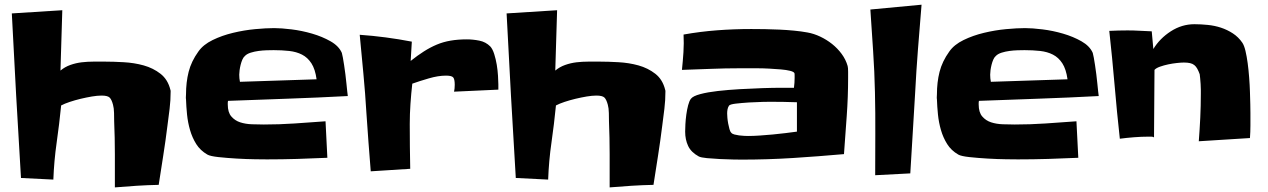

<svg xmlns="http://www.w3.org/2000/svg" viewBox="-20 -771 5395 817"><path d="M706.1 -380.9Q706.1 -344.7 701.7 -308.1Q697.3 -271.5 692.4 -235.4Q684.6 -171.9 674.8 -109.9Q665 -47.9 655.3 15.6Q607.4 16.6 561.5 19.5Q515.6 22.5 468.8 26.4Q468.8 -44.9 468.8 -114.7Q468.8 -184.6 465.8 -254.9Q465.8 -268.6 465.3 -290Q464.8 -311.5 460.9 -325.2Q455.1 -347.7 446.3 -356Q437.5 -364.3 412.1 -364.3Q394.5 -364.3 371.1 -360.4Q347.7 -356.4 323.2 -350.6Q298.8 -344.7 276.9 -337.4Q254.9 -330.1 240.2 -322.3Q232.4 -243.2 221.2 -165Q210 -86.9 207 -6.8L69.3 -13.7Q58.6 -189.5 48.8 -363.8Q39.1 -538.1 30.3 -713.9L245.1 -727.5Q243.2 -663.1 241.2 -599.1Q239.3 -535.2 237.3 -470.7Q255.9 -486.3 279.3 -494.6Q302.7 -502.9 327.6 -505.9Q352.5 -508.8 377.9 -508.8Q403.3 -508.8 426.8 -508.8Q461.9 -508.8 506.3 -506.3Q550.8 -503.9 591.3 -492.7Q631.8 -481.4 663.1 -457Q694.3 -432.6 705.1 -388.7Q706.1 -386.7 706.1 -384.8Q706.1 -382.8 706.1 -380.9Z M1460 -362.3Q1332 -355.5 1205.1 -351.1Q1078.1 -346.7 950.2 -341.8Q949.2 -337.9 949.2 -334Q949.2 -330.1 949.2 -326.2Q949.2 -293 964.4 -275.4Q979.5 -257.8 1002 -250.5Q1024.4 -243.2 1051.8 -242.2Q1079.1 -241.2 1102.5 -241.2Q1168 -241.2 1233.4 -245.6Q1298.8 -250 1365.2 -254.9L1373 -99.6Q1308.6 -96.7 1244.6 -94.7Q1180.7 -92.8 1116.2 -92.8Q1102.5 -92.8 1065.9 -93.3Q1029.3 -93.8 987.8 -96.2Q946.3 -98.6 910.2 -102.5Q874 -106.4 862.3 -113.3Q832 -130.9 814.9 -158.2Q797.9 -185.5 788.6 -217.8Q779.3 -250 775.9 -283.7Q772.5 -317.4 771.5 -348.6Q770.5 -353.5 771 -358.9Q771.5 -364.3 771.5 -369.1Q771.5 -420.9 782.7 -465.3Q793.9 -509.8 824.2 -551.8Q844.7 -581.1 884.8 -600.6Q924.8 -620.1 971.7 -631.3Q1018.6 -642.6 1065.4 -647Q1112.3 -651.4 1146.5 -651.4Q1176.8 -651.4 1220.7 -646Q1264.6 -640.6 1308.1 -627.9Q1351.6 -615.2 1386.7 -595.2Q1421.9 -575.2 1434.6 -545.9Q1436.5 -540 1439 -525.9Q1441.4 -511.7 1444.3 -493.7Q1447.3 -475.6 1449.7 -455.1Q1452.1 -434.6 1454.1 -416Q1456.1 -397.5 1457.5 -382.8Q1459 -368.2 1460 -362.3ZM1327.1 -433.6Q1321.3 -476.6 1305.2 -501.5Q1289.1 -526.4 1265.1 -538.6Q1241.2 -550.8 1210.4 -554.2Q1179.7 -557.6 1144.5 -557.6Q1132.8 -557.6 1115.2 -557.1Q1097.7 -556.6 1080.1 -554.2Q1062.5 -551.8 1046.9 -546.9Q1031.2 -542 1022.5 -533.2Q1015.6 -527.3 1011.2 -517.1Q1006.8 -506.8 1003.9 -495.1Q1001 -483.4 999.5 -472.2Q998 -460.9 998 -453.1Q998 -437.5 1001 -422.9Z M2100.6 -412.1V-389.6L1912.1 -380.9Q1915 -393.6 1915 -410.2Q1915 -434.6 1908.2 -441.9Q1901.4 -449.2 1877.9 -449.2Q1844.7 -449.2 1804.7 -437.5Q1764.6 -425.8 1734.4 -415Q1729.5 -372.1 1726.6 -329.1Q1723.6 -286.1 1723.6 -243.2Q1723.6 -195.3 1724.1 -147.9Q1724.6 -100.6 1725.6 -52.7L1557.6 -42Q1552.7 -104.5 1547.9 -166.5Q1543 -228.5 1539.1 -291Q1534.2 -374 1526.4 -456.5Q1518.6 -539.1 1510.7 -623Q1566.4 -619.1 1621.6 -611.8Q1676.8 -604.5 1732.4 -593.8L1727.5 -511.7Q1756.8 -535.2 1783.7 -552.2Q1810.5 -569.3 1838.4 -581.1Q1866.2 -592.8 1897.5 -598.1Q1928.7 -603.5 1966.8 -603.5Q1992.2 -603.5 2019.5 -598.1Q2046.9 -592.8 2066.4 -573.2Q2076.2 -562.5 2083 -541Q2089.8 -519.5 2093.8 -495.6Q2097.7 -471.7 2099.1 -448.7Q2100.6 -425.8 2100.6 -412.1Z M2811.5 -380.9Q2811.5 -344.7 2807.1 -308.1Q2802.7 -271.5 2797.9 -235.4Q2790 -171.9 2780.3 -109.9Q2770.5 -47.9 2760.7 15.6Q2712.9 16.6 2667 19.5Q2621.1 22.5 2574.2 26.4Q2574.2 -44.9 2574.2 -114.7Q2574.2 -184.6 2571.3 -254.9Q2571.3 -268.6 2570.8 -290Q2570.3 -311.5 2566.4 -325.2Q2560.5 -347.7 2551.8 -356Q2543 -364.3 2517.6 -364.3Q2500 -364.3 2476.6 -360.4Q2453.1 -356.4 2428.7 -350.6Q2404.3 -344.7 2382.3 -337.4Q2360.4 -330.1 2345.7 -322.3Q2337.9 -243.2 2326.7 -165Q2315.4 -86.9 2312.5 -6.8L2174.8 -13.7Q2164.1 -189.5 2154.3 -363.8Q2144.5 -538.1 2135.7 -713.9L2350.6 -727.5Q2348.6 -663.1 2346.7 -599.1Q2344.7 -535.2 2342.8 -470.7Q2361.3 -486.3 2384.8 -494.6Q2408.2 -502.9 2433.1 -505.9Q2458 -508.8 2483.4 -508.8Q2508.8 -508.8 2532.2 -508.8Q2567.4 -508.8 2611.8 -506.3Q2656.2 -503.9 2696.8 -492.7Q2737.3 -481.4 2768.6 -457Q2799.8 -432.6 2810.5 -388.7Q2811.5 -386.7 2811.5 -384.8Q2811.5 -382.8 2811.5 -380.9Z M3588.9 -440.4Q3588.9 -358.4 3583 -277.3Q3577.1 -196.3 3571.3 -115.2Q3461.9 -105.5 3353.5 -98.6Q3245.1 -91.8 3135.7 -91.8Q3126 -91.8 3099.6 -92.3Q3073.2 -92.8 3043.9 -94.2Q3014.6 -95.7 2988.3 -98.1Q2961.9 -100.6 2953.1 -105.5Q2920.9 -123 2908.2 -149.9Q2895.5 -176.8 2895.5 -210.9Q2895.5 -222.7 2896.5 -242.2Q2897.5 -261.7 2900.4 -283.2Q2903.3 -304.7 2908.2 -323.2Q2913.1 -341.8 2919.9 -350.6Q2928.7 -362.3 2960 -370.6Q2991.2 -378.9 3034.7 -383.8Q3078.1 -388.7 3128.4 -391.6Q3178.7 -394.5 3224.6 -396Q3270.5 -397.5 3306.6 -397.5Q3342.8 -397.5 3358.4 -397.5Q3361.3 -418.9 3361.3 -439.5Q3361.3 -441.4 3361.3 -449.7Q3361.3 -458 3360.4 -460Q3357.4 -465.8 3341.8 -469.7Q3326.2 -473.6 3303.2 -475.6Q3280.3 -477.5 3253.4 -479Q3226.6 -480.5 3201.2 -480.5Q3175.8 -480.5 3156.2 -480.5Q3136.7 -480.5 3127.9 -480.5Q3066.4 -480.5 3004.9 -478Q2943.4 -475.6 2881.8 -473.6Q2885.7 -510.7 2888.2 -548.8Q2890.6 -586.9 2888.7 -624Q2960 -636.7 3031.7 -642.1Q3103.5 -647.5 3176.8 -647.5Q3203.1 -647.5 3234.4 -647Q3265.6 -646.5 3296.9 -645Q3328.1 -643.6 3358.9 -640.6Q3389.6 -637.7 3416 -632.8Q3443.4 -627.9 3470.2 -615.2Q3497.1 -602.5 3520.5 -584Q3543.9 -565.4 3561.5 -541.5Q3579.1 -517.6 3586.9 -490.2Q3587.9 -487.3 3588.4 -480.5Q3588.9 -473.6 3588.9 -465.3Q3588.9 -457 3588.9 -450.2Q3588.9 -443.4 3588.9 -440.4ZM3371.1 -210.9V-335.9Q3342.8 -336.9 3314.5 -337.4Q3286.1 -337.9 3257.8 -337.9Q3252 -337.9 3225.1 -337.4Q3198.2 -336.9 3167.5 -335Q3136.7 -333 3111.3 -330.1Q3085.9 -327.1 3082 -321.3Q3077.1 -313.5 3075.7 -305.2Q3074.2 -296.9 3074.2 -288.1Q3074.2 -281.2 3075.2 -269.5Q3076.2 -257.8 3078.6 -245.1Q3081.1 -232.4 3084 -221.7Q3086.9 -210.9 3091.8 -206.1Q3095.7 -201.2 3105 -198.7Q3114.3 -196.3 3125 -194.8Q3135.7 -193.4 3146.5 -192.9Q3157.2 -192.4 3163.1 -192.4Q3186.5 -192.4 3213.4 -194.3Q3240.2 -196.3 3268.1 -198.7Q3295.9 -201.2 3322.3 -204.6Q3348.6 -208 3371.1 -210.9Z M3901.4 -751Q3893.6 -656.2 3886.2 -562.5Q3878.9 -468.8 3874 -374Q3869.1 -288.1 3863.8 -203.6Q3858.4 -119.1 3853.5 -33.2L3704.1 -25.4Q3704.1 -114.3 3704.6 -201.7Q3705.1 -289.1 3703.1 -377.9Q3701.2 -466.8 3695.3 -554.2Q3689.5 -641.6 3683.6 -730.5Z M4655.3 -362.3Q4527.3 -355.5 4400.4 -351.1Q4273.4 -346.7 4145.5 -341.8Q4144.5 -337.9 4144.5 -334Q4144.5 -330.1 4144.5 -326.2Q4144.5 -293 4159.7 -275.4Q4174.8 -257.8 4197.3 -250.5Q4219.7 -243.2 4247.1 -242.2Q4274.4 -241.2 4297.9 -241.2Q4363.3 -241.2 4428.7 -245.6Q4494.1 -250 4560.5 -254.9L4568.4 -99.6Q4503.9 -96.7 4439.9 -94.7Q4376 -92.8 4311.5 -92.8Q4297.9 -92.8 4261.2 -93.3Q4224.6 -93.8 4183.1 -96.2Q4141.6 -98.6 4105.5 -102.5Q4069.3 -106.4 4057.6 -113.3Q4027.3 -130.9 4010.3 -158.2Q3993.2 -185.5 3983.9 -217.8Q3974.6 -250 3971.2 -283.7Q3967.8 -317.4 3966.8 -348.6Q3965.8 -353.5 3966.3 -358.9Q3966.8 -364.3 3966.8 -369.1Q3966.8 -420.9 3978 -465.3Q3989.3 -509.8 4019.5 -551.8Q4040 -581.1 4080.1 -600.6Q4120.1 -620.1 4167 -631.3Q4213.9 -642.6 4260.7 -647Q4307.6 -651.4 4341.8 -651.4Q4372.1 -651.4 4416 -646Q4460 -640.6 4503.4 -627.9Q4546.9 -615.2 4582 -595.2Q4617.2 -575.2 4629.9 -545.9Q4631.8 -540 4634.3 -525.9Q4636.7 -511.7 4639.6 -493.7Q4642.6 -475.6 4645 -455.1Q4647.5 -434.6 4649.4 -416Q4651.4 -397.5 4652.8 -382.8Q4654.3 -368.2 4655.3 -362.3ZM4522.5 -433.6Q4516.6 -476.6 4500.5 -501.5Q4484.4 -526.4 4460.4 -538.6Q4436.5 -550.8 4405.8 -554.2Q4375 -557.6 4339.8 -557.6Q4328.1 -557.6 4310.5 -557.1Q4293 -556.6 4275.4 -554.2Q4257.8 -551.8 4242.2 -546.9Q4226.6 -542 4217.8 -533.2Q4210.9 -527.3 4206.5 -517.1Q4202.1 -506.8 4199.2 -495.1Q4196.3 -483.4 4194.8 -472.2Q4193.4 -460.9 4193.4 -453.1Q4193.4 -437.5 4196.3 -422.9Z M5300.8 -290Q5300.8 -263.7 5300.8 -236.8Q5300.8 -210 5298.8 -183.6L5081.1 -169.9Q5085 -220.7 5087.4 -270.5Q5089.8 -320.3 5089.8 -372.1Q5089.8 -377 5089.8 -388.7Q5089.8 -400.4 5088.9 -413.6Q5087.9 -426.8 5086.9 -438.5Q5085.9 -450.2 5085 -455.1Q5080.1 -468.8 5074.7 -478.5Q5069.3 -488.3 5062 -494.1Q5054.7 -500 5043.9 -502.4Q5033.2 -504.9 5017.6 -504.9Q5005.9 -504.9 4987.8 -502.9Q4969.7 -501 4951.2 -497.1Q4932.6 -493.2 4916 -487.3Q4899.4 -481.4 4892.6 -473.6L4890.6 -185.5Q4888.7 -189.5 4879.4 -189.5Q4870.1 -189.5 4866.2 -189.5Q4836.9 -189.5 4805.7 -187Q4774.4 -184.6 4745.1 -180.7Q4732.4 -295.9 4722.7 -410.2Q4712.9 -524.4 4700.2 -639.6Q4719.7 -640.6 4739.3 -641.1Q4758.8 -641.6 4778.3 -641.6Q4803.7 -641.6 4829.6 -640.1Q4855.5 -638.7 4880.9 -637.7L4887.7 -562.5Q4915 -607.4 4961.9 -637.7Q5008.8 -668 5062.5 -668Q5089.8 -668 5119.1 -665Q5148.4 -662.1 5175.3 -653.3Q5202.1 -644.5 5226.1 -628.9Q5250 -613.3 5266.6 -588.9Q5274.4 -577.1 5279.8 -554.2Q5285.2 -531.2 5289.1 -502.4Q5293 -473.6 5295.4 -441.4Q5297.9 -409.2 5298.8 -379.9Q5299.8 -350.6 5300.3 -326.7Q5300.8 -302.7 5300.8 -290Z"/></svg>

Font: Slackey
Style: Regular
Weight: 400
Designer: Squid
Foundry: Font Diner, Inc DBA Sideshow
Version: Version 1.000